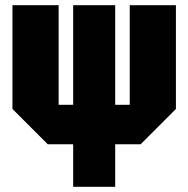

<svg xmlns="http://www.w3.org/2000/svg" viewBox="-20 -720 726 740"><path d="M164 -164 28 -300V-700H206V-316H262V-700H424V-316H480V-700H658V-300L522 -164H424V0H262V-164Z"/></svg>

Font: Tektur Condensed ExtraBold
Style: Regular
Weight: 800
Width: 3
Designer: Adam Jagosz
Foundry: Adam Jagosz
Version: Version 1.005;gftools[0.9.30]